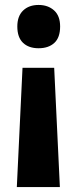

<svg xmlns="http://www.w3.org/2000/svg" viewBox="-20 -577 311 776"><path d="M223 -470Q223 -425 199.5 -403.5Q176 -382 136 -382Q96 -382 73 -404Q50 -426 50 -470Q50 -512 73.5 -534.5Q97 -557 136 -557Q174 -557 198.5 -535Q223 -513 223 -470ZM71 -303H199L222 179H48Z"/></svg>

Font: Noto Sans Thai Cond ExtBd
Style: Regular
Weight: 800
Width: 3
Designer: Monotype Design Team
Foundry: Monotype Imaging Inc.
Version: Version 2.002; ttfautohint (v1.8.4.7-5d5b)